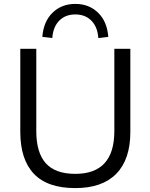

<svg xmlns="http://www.w3.org/2000/svg" viewBox="-20 -955 770 984"><path d="M84 0ZM366 9Q223 9 153.5 -64.5Q84 -138 84 -279V-705H166V-283Q166 -173 214.5 -118.5Q263 -64 366 -64Q566 -64 566 -283V-705H648V-279Q648 -138 576 -64.5Q504 9 366 9ZM248 -760 197 -766Q203 -845 249.5 -890Q296 -935 366 -935Q436 -935 482.5 -890Q529 -845 535 -766L484 -760Q480 -817 448.5 -849Q417 -881 366 -881Q315 -881 283.5 -849Q252 -817 248 -760Z"/></svg>

Font: Winston
Style: Regular
Weight: 400
Designer: Original fonts by Vernon Adams / Changes by Cristiano Sobral
Foundry: Original fonts by Vernon Adams / Changes by Cristiano Sobral
Version: Version 2.503;July 17, 2020;FontCreator 13.0.0.2655 64-bit